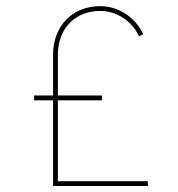

<svg xmlns="http://www.w3.org/2000/svg" viewBox="-20 -623 596 643"><path d="M173.8 -16.1V-287.1H321.3V-303.2H173.8V-439.5C173.8 -526.9 231 -586.4 315.9 -586.4C370.6 -586.4 422.9 -552.2 445.3 -501.5L459.5 -507.8C435.5 -563.5 377 -602.5 315.9 -602.5C222.2 -602.5 157.7 -535.6 157.7 -439.5V-303.2H94.2V-287.1H157.7V0H475.1V-16.1Z"/></svg>

Font: Now Thin
Style: Regular
Weight: 100
Designer: Alfredo Marco Pradil
Foundry: Alfredo Marco Pradil
Version: Version 1.200;hotconv 1.0.109;makeotfexe 2.5.65596